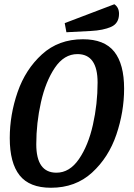

<svg xmlns="http://www.w3.org/2000/svg" viewBox="-20 -865 631 905"><path d="M565 -447Q565 -338 528.5 -230.5Q492 -123 414 -51.5Q336 20 220 20Q119 20 72.5 -38.5Q26 -97 26 -214Q26 -324 63 -431Q100 -538 178 -609Q256 -680 371 -680Q472 -680 518.5 -621.5Q565 -563 565 -447ZM151 -185Q151 -51 246 -51Q308 -51 352 -115Q396 -179 418 -277Q440 -375 440 -476Q440 -610 345 -610Q282 -610 238.5 -545.5Q195 -481 173 -383Q151 -285 151 -185ZM541 -800Q541 -755 504 -738.5Q467 -722 408 -719L293 -713L285 -756L519 -845Q541 -830 541 -800Z"/></svg>

Font: Sansita
Style: Italic
Weight: 400
Italic angle: -11°
Designer: Pablo Cosgaya
Foundry: Omnibus-Type
Version: Version 1.006